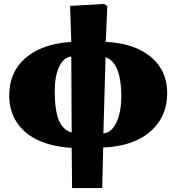

<svg xmlns="http://www.w3.org/2000/svg" viewBox="-20 -735 896 975"><path d="M346 220 344 16Q245 10 174 -23Q103 -56 65 -114Q27 -172 27 -250Q27 -330 64 -388Q101 -446 171.5 -481Q242 -516 342 -522L336 -705L508 -715L525 -704L517 -522Q614 -518 684 -485Q754 -452 791.5 -395.5Q829 -339 829 -263Q829 -181 790 -120.5Q751 -60 678.5 -25Q606 10 504 14L499 220ZM344 -62 342 -448Q303 -444 280.5 -396.5Q258 -349 258 -272Q258 -175 278.5 -125Q299 -75 344 -62ZM505 -58Q532 -59 552.5 -83.5Q573 -108 584.5 -149.5Q596 -191 596 -244Q596 -302 587 -343.5Q578 -385 560.5 -410Q543 -435 516 -445Z"/></svg>

Font: Literata 18pt Black
Style: Regular
Weight: 900
Designer: Latin by Veronika Burian and Jose Scaglione. Greek by Irene Vlachou. Cyrillic by Vera Evstafieva.
Foundry: TypeTogether
Version: Version 3.103;gftools[0.9.29]